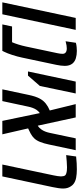

<svg xmlns="http://www.w3.org/2000/svg" viewBox="461 -1144 680 1648"><g transform="rotate(90 801.0 -320.0)"><path d="M-2.9 0 130.9 -629.9H233.4L99.6 0Z M186.5 0 204.1 -83.5H339.4Q349.6 -106.9 359.4 -138.2Q369.1 -169.4 376 -201.7L433.1 -470.7Q439 -498 439 -517.1Q439 -534.2 427.7 -543.5Q416 -553.2 392.1 -553.2Q381.3 -553.2 366.5 -551Q351.6 -548.8 331.1 -543L344.2 -631.3Q361.8 -636.2 381.8 -637.9Q401.9 -639.6 413.6 -639.6Q448.7 -639.6 476.8 -631.1Q504.9 -622.6 522 -602.5Q542.5 -577.6 542.5 -536.1Q542.5 -520.5 540 -501.2Q537.6 -481.9 533.7 -463.9L471.2 -168.9Q462.9 -128.9 448.5 -85Q434.1 -41 422.9 -19L413.6 0Z M590.3 -220.2 677.2 -629.9H779.3L714.8 -322.3L626 -220.2Z M743.7 0 792 -227.5Q797.4 -253.4 805.9 -280.3Q814.5 -307.1 828.1 -329.6Q856.9 -378.9 925.3 -407.2L870.6 -629.9H984.9L1055.7 -304.2Q1075.7 -316.4 1089.8 -337.4Q1108.4 -364.3 1117.2 -405.8L1164.6 -629.9H1266.1L1217.3 -399.9Q1208.5 -357.4 1195.6 -325Q1182.6 -292.5 1164.6 -273.9Q1148.9 -256.8 1121.8 -242.2Q1094.7 -227.5 1079.1 -221.2L1129.9 0H1014.6L947.8 -321.8Q931.2 -310.5 918.9 -292Q900.9 -264.6 892.1 -221.2L844.7 0Z M1389.2 0 1481.9 -438.5Q1485.4 -455.6 1488.3 -473.4Q1491.2 -491.2 1491.2 -502.9Q1491.2 -513.2 1489 -523.7Q1486.8 -534.2 1481.9 -539.6Q1476.1 -545.9 1463.9 -549.3Q1453.1 -552.7 1438.7 -554Q1424.3 -555.2 1412.6 -555.2Q1394 -555.2 1362.3 -552.7Q1330.6 -550.3 1308.1 -547.9L1320.3 -633.3Q1351.6 -636.7 1378.7 -638.2Q1405.8 -639.6 1430.7 -639.6Q1471.2 -639.6 1502.7 -633.5Q1534.2 -627.4 1554.7 -611.8Q1567.9 -602.1 1576.7 -587.4Q1595.2 -560.1 1595.2 -522Q1595.2 -504.4 1591.8 -481Q1588.4 -457.5 1583 -431.6L1491.2 0Z"/></g></svg>

Font: Open Sans Condensed SemiBold
Style: Italic
Weight: 600
Width: 3
Italic angle: -12°
Designer: Monotype Design Team
Foundry: Monotype Imaging Inc.
Version: Version 3.000; ttfautohint (v1.8.4)